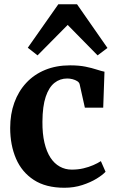

<svg xmlns="http://www.w3.org/2000/svg" viewBox="-20 -874 546 905"><path d="M283.5 11Q196 11 139.5 -25.8Q83 -62.5 55.5 -126.2Q28 -190 28 -271Q28 -336 47.5 -390Q67 -444 103.8 -483.5Q140.5 -523 192.8 -544.5Q245 -566 310.5 -566Q352 -566 382.8 -559.8Q413.5 -553.5 435.5 -546.2Q457.5 -539 472.5 -536L466.5 -366.5H380L355.5 -476.5Q353.5 -485.5 344 -491.5Q334.5 -497.5 321.8 -500.8Q309 -504 297 -504Q262.5 -504 236.5 -483.2Q210.5 -462.5 195.5 -418Q180.5 -373.5 180 -300.5Q179.5 -244 189.5 -201.5Q199.5 -159 217.8 -131Q236 -103 261.8 -88.8Q287.5 -74.5 318 -74.5Q348 -74.5 373.2 -80.5Q398.5 -86.5 419.2 -95.5Q440 -104.5 455.5 -114.5L477.5 -64.5Q464 -49.5 435.5 -32Q407 -14.5 368 -1.8Q329 11 283.5 11ZM157 -613 111 -649 255 -854H343L486.5 -648L440 -613L299 -756.5Z"/></svg>

Font: Merriweather 28pt
Style: Bold
Weight: 700
Version: Version 2.100